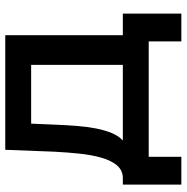

<svg xmlns="http://www.w3.org/2000/svg" viewBox="-10 -562 693 712"><g transform="rotate(-90 336.0 -205.5)"><path d="M8 121V-96H35Q63 -97.5 80.5 -119.2Q98 -141 108 -176.5Q118 -212 122.8 -257.2Q127.5 -302.5 130 -351L137 -532H562V-96H642V121H539V0H111V121ZM230 -343Q228.5 -304 225.5 -266.2Q222.5 -228.5 216.2 -196Q210 -163.5 199.2 -137.5Q188.5 -111.5 171.5 -96H452V-436H234Z"/></g></svg>

Font: Argentum Sans
Style: Regular
Weight: 400
Designer: Julieta Ulanovsky, Owen Earl, Chris M. Simpson, Rasmus Andersson, Cristiano Sobral
Foundry: The Argentum Sans Project Authors
Version: Version 3.135; ttfautohint (v1.8.4.7-5d5b-dirty)